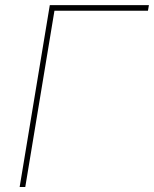

<svg xmlns="http://www.w3.org/2000/svg" viewBox="-20 -748 616 768"><path d="M575.7 -727.5 571.8 -705.1H197.8L81.1 0H58.6L179.2 -727.5Z"/></svg>

Font: Inter 20pt Thin
Style: Italic
Weight: 250
Italic angle: -9.3988°
Version: Version 4.001;git-66647c0bb